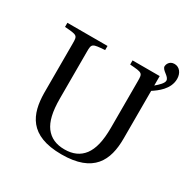

<svg xmlns="http://www.w3.org/2000/svg" viewBox="-169 -914 1081 1090"><g transform="rotate(30 371.5 -369.0)"><path d="M27 -623C110 -617 112 -616 112 -563V-238C114 -104 157 14 371 14C580 14 632 -97 632 -240V-553C664 -574 726 -617 726 -685C726 -723 704 -752 671 -752C636 -752 628 -721 628 -713C628 -686 678 -674 678 -646C678 -630 656 -608 632 -588V-650H454V-623C537 -617 539 -616 539 -563V-258C539 -169 524 -113 496 -75C467 -37 426 -19 371 -19C317 -19 276 -37 247 -75C219 -113 205 -169 205 -258V-563C205 -616 208 -617 290 -623V-650H27Z"/></g></svg>

Font: erewhon
Style: Regular
Weight: 400
Version: Version 1.0.0